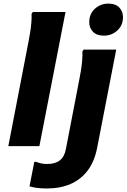

<svg xmlns="http://www.w3.org/2000/svg" viewBox="-20 -828 717 1088"><path d="M27.2 0 141.9 -593.6Q146.6 -616.4 150.8 -643.5Q155.1 -670.6 157.5 -698.1Q159.9 -725.6 158.9 -749.2L165.7 -760H351.2L203.2 0ZM568.5 -626Q527.7 -626 506.7 -648.2Q485.7 -670.5 485.7 -702Q485.7 -749.7 518 -778.7Q550.3 -807.6 594.1 -807.6Q634.9 -807.6 655.9 -785.4Q676.9 -763.1 676.9 -731.6Q676.9 -683.9 644.6 -654.9Q612.3 -626 568.5 -626ZM147.2 228 174.4 89.2H185.2Q200.8 95.2 214.2 98.2Q227.5 101.2 247.6 101.2Q293.2 101.2 319.5 80.5Q345.7 59.8 353.6 15.6L430 -380.4Q434.7 -403.2 439 -430.3Q443.2 -457.4 445.6 -484.9Q448 -512.4 447 -536L453.8 -546.8H638.6L531 7.2Q516.1 85.8 477.5 137.4Q438.8 189 380.2 214.5Q321.5 240 245.2 240Q214 240 189.3 236.7Q164.5 233.4 147.2 228Z"/></svg>

Font: Kufam
Style: Italic
Weight: 400
Italic angle: -11°
Designer: Artur Schmal
Foundry: Original Type
Version: Version 1.301; ttfautohint (v1.8.3)